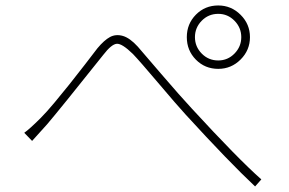

<svg xmlns="http://www.w3.org/2000/svg" viewBox="-20 -714 1040 692"><path d="M766.6 -496.1Q800.8 -496.1 825.2 -521Q849.6 -545.9 849.6 -580.1Q849.6 -614.3 825.2 -639.2Q800.8 -664.1 766.6 -664.1Q731.4 -664.1 707 -639.2Q682.6 -614.3 682.6 -580.1Q682.6 -545.9 707 -521Q731.4 -496.1 766.6 -496.1ZM766.6 -694.3Q813.5 -694.3 847.2 -660.6Q880.9 -627 880.9 -580.1Q880.9 -533.2 847.2 -499.5Q813.5 -465.8 766.6 -465.8Q718.8 -465.8 686 -499Q653.3 -532.2 653.3 -580.1Q653.3 -627.9 686 -661.1Q718.8 -694.3 766.6 -694.3ZM95.7 -206.1 67.4 -235.4Q86.9 -249 127 -289.1Q147.5 -309.6 177.2 -345.2Q207 -380.9 229.5 -409.2Q252 -437.5 286.1 -481.4Q320.3 -525.4 331.1 -540Q355.5 -569.3 376.5 -580.6Q397.5 -591.8 422.9 -584.5Q448.2 -577.1 476.6 -545.9Q488.3 -532.2 559.6 -449.2Q630.9 -366.2 670.9 -323.2Q838.9 -140.6 921.9 -67.4L899.4 -42Q806.6 -128.9 648.4 -301.8Q617.2 -335.9 550.3 -415Q483.4 -494.1 459 -519.5Q419.9 -557.6 400.9 -556.2Q381.8 -554.7 352.5 -516.6Q195.3 -319.3 149.4 -265.6Q126 -240.2 95.7 -206.1Z"/></svg>

Font: Gen Shin Gothic Monospace ExtraLight
Style: Regular
Weight: 200
Designer: [Source Han Sans]
Ryoko NISHIZUKA  (kana & ideographs); Paul D. Hunt (Latin, Greek & Cyrillic); Wenlong ZHANG  (bopomofo
Version: Version 1.002.20150607